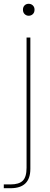

<svg xmlns="http://www.w3.org/2000/svg" viewBox="-45 -738 265 1012"><path d="M95 -540H115V152Q115 254 11 254H-25V234H11Q55 234 75 214.5Q95 195 95 146ZM106 -655Q94 -655 85 -663.5Q76 -672 76 -687Q76 -701 84.5 -709.5Q93 -718 106 -718Q119 -718 128 -709.5Q137 -701 137 -687Q137 -672 128 -663.5Q119 -655 106 -655Z"/></svg>

Font: SVN-Poppins Thin
Style: Regular
Weight: 100
Designer: Ninad Kale (Devanagari), Jonny Pinhorn (Latin)
Foundry: Indian Type Foundry
Version: Version 3.002 2017